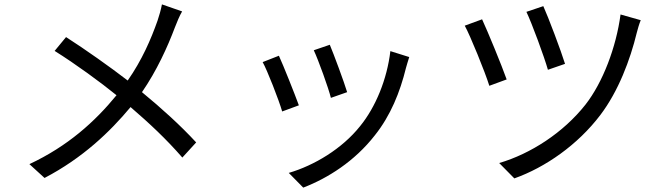

<svg xmlns="http://www.w3.org/2000/svg" viewBox="-20 -780 3040 875"><path d="M810 -728 718 -760C714 -738 705 -706 698 -686C668 -601 627 -506 562 -413C483 -474 367 -556 281 -611L229 -548C325 -488 437 -406 511 -346C412 -225 289 -114 114 -32L183 31C357 -60 481 -179 575 -292C661 -218 737 -147 811 -62L874 -131C803 -208 717 -286 627 -360C694 -457 744 -567 777 -655C785 -676 799 -710 810 -728Z M1483 -576 1410 -551C1431 -506 1477 -379 1488 -334L1562 -360C1549 -404 1500 -536 1483 -576ZM1845 -520 1759 -547C1744 -419 1692 -292 1621 -205C1539 -102 1412 -26 1296 8L1362 75C1474 32 1596 -45 1688 -163C1760 -253 1803 -360 1830 -470C1834 -483 1838 -499 1845 -520ZM1251 -526 1177 -497C1197 -462 1251 -324 1266 -272L1342 -300C1323 -352 1271 -483 1251 -526Z M2456 -752 2379 -726C2404 -674 2461 -519 2477 -462L2555 -489C2538 -545 2478 -704 2456 -752ZM2900 -688 2808 -714C2788 -564 2727 -404 2648 -303C2547 -175 2398 -79 2255 -37L2324 33C2465 -17 2613 -120 2716 -256C2798 -364 2852 -507 2882 -631C2886 -647 2893 -671 2900 -688ZM2177 -692 2098 -663C2122 -620 2191 -451 2210 -389L2289 -418C2266 -483 2203 -636 2177 -692Z"/></svg>

Font: Microsoft YaHei
Style: Regular
Weight: 400
Designer: Ryoko NISHIZUKA 西塚涼子 (kana, bopomofo & ideographs); Paul D. Hunt (Latin, Greek & Cyrillic); Sandoll Communications 산돌커뮤니
Foundry: Adobe
Version: Version 2.001;hotconv 1.0.111;makeotfexe 2.5.65597